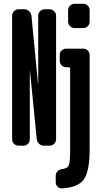

<svg xmlns="http://www.w3.org/2000/svg" viewBox="-20 -780 540 1028"><path d="M424.8 -759.8Q439.5 -759.8 449.7 -750Q460 -740.2 460 -724.6V-665Q460 -650.4 450.2 -640.1Q440.4 -629.9 424.8 -629.9H379.9Q365.2 -629.9 355 -640.1Q344.7 -650.4 344.7 -665V-724.6Q344.7 -739.3 355 -749.5Q365.2 -759.8 379.9 -759.8ZM424.8 -519.5Q439.5 -519.5 449.7 -509.8Q460 -500 460 -485.4V19.5Q460 136.7 429.2 180.2Q398.4 223.6 313.5 228.5Q298.8 229.5 288.6 219.7Q278.3 210 278.3 195.3V161.1Q278.3 147.5 288.1 137.2Q297.9 127 313.5 125Q341.8 122.1 348.6 104Q355.5 85.9 355.5 25.4V-415Q355.5 -419.9 349.6 -419.9H335Q320.3 -419.9 310.1 -430.2Q299.8 -440.4 299.8 -455.1V-485.4Q299.8 -500 310.1 -509.8Q320.3 -519.5 335 -519.5ZM280.3 -695.3V-35.2Q280.3 -20.5 270 -10.3Q259.8 0 245.1 0H214.8Q200.2 0 189.5 -9.8Q178.7 -19.5 176.8 -35.2L140.6 -399.4V-400.4L139.6 -399.4V-35.2Q139.6 -20.5 129.9 -10.3Q120.1 0 105.5 0H80.1Q65.4 0 55.2 -9.8Q44.9 -19.5 44.9 -35.2V-695.3Q44.9 -710 55.2 -720.2Q65.4 -730.5 80.1 -730.5H110.4Q125 -730.5 135.7 -720.2Q146.5 -710 148.4 -695.3L183.6 -331.1V-330.1L184.6 -331.1V-695.3Q184.6 -710 194.8 -720.2Q205.1 -730.5 219.7 -730.5H245.1Q259.8 -730.5 270 -720.2Q280.3 -710 280.3 -695.3Z"/></svg>

Font: Rounded-L Mgen+ 1mn bold
Style: Bold
Weight: 700
Designer: [Source Han Sans]
Ryoko NISHIZUKA  (kana & ideographs); Paul D. Hunt (Latin, Greek & Cyrillic); Wenlong ZHANG  (bopomofo
Version: Version 1.059.20150602